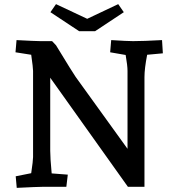

<svg xmlns="http://www.w3.org/2000/svg" viewBox="-20 -904 853 929"><path d="M56 -51 131 -66Q140 -127 140 -144V-561Q140 -576 131 -639L55 -651L60 -710Q153 -705 175 -705H232L251 -685Q335 -547 346 -532L597 -184V-561Q597 -586 588 -638L513 -651L518 -710Q596 -705 624 -705Q674 -705 764 -710L768 -646L692 -639Q679 -572 679 -531V0H599L223 -528V-174Q223 -140 230 -65L308 -59L301 0H183Q161 0 61 5ZM402 -813 552 -884 579 -845 440 -753H363L224 -845L251 -884Z"/></svg>

Font: Andada Pro SemiBold
Style: Regular
Weight: 600
Designer: Carolina Giovagnoli
Foundry: Huerta Tipografica
Version: Version 3.005